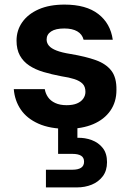

<svg xmlns="http://www.w3.org/2000/svg" viewBox="-20 -549 577 836"><path d="M272 12Q198 12 147.5 -10.5Q97 -33 70.5 -72Q44 -111 40 -161H175Q178 -142 189 -126Q200 -110 220.5 -100.5Q241 -91 270 -91Q297 -91 315 -98.5Q333 -106 342.5 -119.5Q352 -133 352 -149Q352 -172 339.5 -184.5Q327 -197 304 -204.5Q281 -212 247 -217Q205 -225 169.5 -235.5Q134 -246 107.5 -263.5Q81 -281 66.5 -307.5Q52 -334 52 -372Q52 -417 77 -452.5Q102 -488 148.5 -508.5Q195 -529 261 -529Q355 -529 408 -488Q461 -447 471 -376H344Q338 -400 316.5 -412.5Q295 -425 260 -425Q222 -425 202.5 -412Q183 -399 183 -377Q183 -362 193 -350Q203 -338 226 -329Q249 -320 287 -314Q353 -303 397.5 -287Q442 -271 465 -241Q488 -211 487 -157Q487 -105 460.5 -67Q434 -29 386 -8.5Q338 12 272 12ZM180 267V190H295Q320 190 333 181.5Q346 173 346 155Q346 137 333 129Q320 121 295 121H233V-4H317V51Q350 50 379.5 61Q409 72 427.5 95.5Q446 119 446 157Q446 194 427.5 218.5Q409 243 379.5 255Q350 267 315 267Z"/></svg>

Font: DM Sans 11pt
Style: Bold
Weight: 700
Version: Version 4.004;gftools[0.9.30]